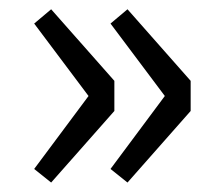

<svg xmlns="http://www.w3.org/2000/svg" viewBox="-20 -459 476 414"><path d="M90.3 -65.4 226.6 -219.7V-284.7L90.3 -439L53.7 -408.2L170.9 -252L53.7 -94.7ZM254.9 -65.4 391.1 -219.7V-284.7L254.9 -439L218.3 -408.2L335.4 -252L218.3 -94.7Z"/></svg>

Font: Varta Light Medium
Style: Regular
Weight: 500
Version: Version 1.004